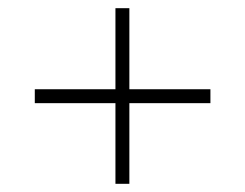

<svg xmlns="http://www.w3.org/2000/svg" viewBox="-20 -592 599 469"><path d="M262 -143V-340H65V-374H262V-572H296V-374H494V-340H296V-143Z"/></svg>

Font: Noto Serif Tamil ExtraLight
Style: Regular
Weight: 200
Designer: Indian Type Foundry, Tom Grace, and the Monotype Design Team
Foundry: Monotype Imaging Inc.
Version: Version 2.004; ttfautohint (v1.8.4.7-5d5b)